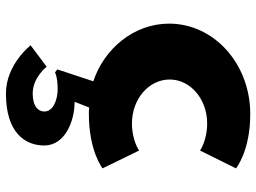

<svg xmlns="http://www.w3.org/2000/svg" viewBox="-128 -440 862 646"><g transform="rotate(90 303.0 -117.0)"><path d="M213.5 121 223.5 129C223.5 129 238.5 120 280.1 120C314 120 355.2 134 355.2 165C355.2 184 339.4 204 294.7 204C240.5 204 204.5 157 204.5 157L132.5 211C132.5 211 196.5 294 294.7 294C428.5 294 469.5 228 469.5 165C469.5 96 389 63 322.5 63L341.8 14C349.1 15 356.4 15 363.6 15C488.5 15 546.5 -31 546.5 -31L486.5 -154C486.5 -154 453.5 -130 395.1 -130C314 -130 247.5 -186 247.5 -257C247.5 -327 314 -383 395.1 -383C453.5 -383 486.5 -359 486.5 -359L546.5 -480C546.5 -480 488.5 -528 363.6 -528C194.5 -528 59.5 -406 59.5 -255C59.5 -136 144.5 -36 253.5 0Z"/></g></svg>

Font: Hussar
Style: BdSuprExt
Weight: 700
Foundry: Cannot Into Space Fonts
Version: Version 2.00